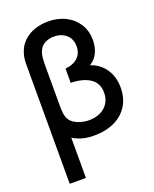

<svg xmlns="http://www.w3.org/2000/svg" viewBox="-175 -832 941 1170"><g transform="rotate(-20 296.0 -247.5)"><path d="M69.5 240V-540Q69.5 -556 71.8 -572.2Q74 -588.5 79.5 -605.5Q93 -649 123.5 -677.8Q154 -706.5 195 -720.8Q236 -735 282.5 -735Q346.5 -735 396 -709.8Q445.5 -684.5 473.8 -639.5Q502 -594.5 502 -534.5Q502 -490.5 485 -454.2Q468 -418 432.5 -396.5Q459 -388.5 482.2 -372.2Q505.5 -356 523.5 -331.8Q541.5 -307.5 551.8 -275.8Q562 -244 562 -205.5Q562 -138 531.2 -88.5Q500.5 -39 443.8 -12Q387 15 309.5 15Q269 15 234.8 5.5Q200.5 -4 174.5 -21V240ZM314.5 -83.5Q356 -83.5 388.2 -99.2Q420.5 -115 438.5 -143.5Q456.5 -172 456.5 -210.5Q456.5 -273 409.8 -304Q363 -335 285.5 -336V-428.5Q318.5 -431.5 343.2 -444.2Q368 -457 381.8 -479.2Q395.5 -501.5 395.5 -533Q395.5 -582.5 363.5 -609.5Q331.5 -636.5 284.5 -636.5Q256 -636.5 228.5 -623.8Q201 -611 187.5 -579.5Q179.5 -560 177.5 -538.2Q175.5 -516.5 175.5 -502.5V-218Q175.5 -206 177 -187.8Q178.5 -169.5 183 -155.5Q195 -119.5 233.5 -101.5Q272 -83.5 314.5 -83.5Z"/></g></svg>

Font: Cns Manrope SemBd
Style: Regular
Weight: 600
Designer: Mikhail Sharanda
Foundry: Mikhail Sharanda
Version: Version 4.504